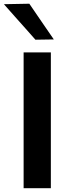

<svg xmlns="http://www.w3.org/2000/svg" viewBox="-44 -988 366 1008"><path d="M80 0Q80 -58 80 -112.5Q80 -167 80 -233.5V-474.5Q80 -543 80 -598.5Q80 -654 80 -713H223Q223 -654 223 -598.5Q223 -543 223 -474.5V-233.5Q223 -167 223 -112.5Q223 -58 223 0ZM142 -779.5Q115.5 -810 88 -840.5Q60.5 -871 33 -902.2Q5.5 -933.5 -23.5 -966L110 -968.5Q142 -921.5 174 -874.8Q206 -828 238.5 -781Z"/></svg>

Font: Commissioner Thin SemiBold
Style: Regular
Weight: 600
Version: Version 1.000